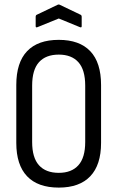

<svg xmlns="http://www.w3.org/2000/svg" viewBox="-20 -844 533 872"><path d="M247 8Q152 8 103 -43.5Q54 -95 54 -195V-458Q54 -560 103 -611.5Q152 -663 247 -663Q341 -663 390 -611.5Q439 -560 439 -458V-195Q439 -95 390 -43.5Q341 8 247 8ZM247 -59Q305 -59 336 -93.5Q367 -128 367 -199V-455Q367 -527 336 -561.5Q305 -596 247 -596Q188 -596 157 -561.5Q126 -527 126 -455V-199Q126 -128 157 -93.5Q188 -59 247 -59ZM151 -721Q142 -717 142 -725V-767Q142 -775 147 -777L241 -822Q247 -825 252 -822L346 -777Q351 -775 351 -767V-725Q351 -717 342 -721L247 -760Z"/></svg>

Font: Sofia Sans Cond
Style: Regular
Weight: 400
Width: 3
Designer: Botio Nikoltchev, Ani Petrova
Foundry: lettersoup
Version: Version 4.100; ttfautohint (v1.8.3)